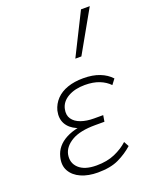

<svg xmlns="http://www.w3.org/2000/svg" viewBox="-136 -785 681 865"><g transform="rotate(-20 204.5 -352.5)"><path d="M182 6Q136 6 102 -9Q68 -24 52 -52Q36 -80 46 -119Q58 -168 108.5 -194.5Q159 -221 242 -221L240 -200Q194 -200 160 -215Q126 -230 111.5 -256.5Q97 -283 105 -319Q113 -349 134 -371Q155 -393 188 -404.5Q221 -416 264 -416Q309 -416 342 -403Q375 -390 396 -367L377 -342Q358 -362 329 -373.5Q300 -385 260 -385Q212 -385 179 -366Q146 -347 139 -314Q133 -286 146 -267Q159 -248 186 -238.5Q213 -229 248 -229H292L287 -199H243Q170 -199 130.5 -176Q91 -153 83 -118Q75 -78 102.5 -52Q130 -26 187 -26Q238 -26 275.5 -42.5Q313 -59 339 -83L352 -59Q322 -32 282.5 -13Q243 6 182 6ZM261 -511 361 -711H403L290 -511Z"/></g></svg>

Font: Ysabeau Office ExtraLight
Style: Italic
Weight: 250
Italic angle: -12°
Designer: Christian Thalmann (Catharsis Fonts)
Version: Version 2.001;gftools[0.9.30]; featfreeze: tnum,lnum,ss02